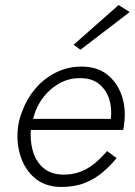

<svg xmlns="http://www.w3.org/2000/svg" viewBox="-20 -735 536 764"><path d="M83 -218H470Q472 -224 472.5 -230Q473 -236 474 -242Q482 -303 464.5 -354.5Q447 -406 407 -438Q367 -470 304 -470Q249 -470 201.5 -446Q154 -422 120 -381.5Q86 -341 68 -291Q62 -276 58 -261.5Q54 -247 52 -231Q44 -171 61 -116Q78 -61 118.5 -26.5Q159 8 222 9Q276 9 316 -6.5Q356 -22 387.5 -48.5Q419 -75 444 -106L406 -134Q386 -110 360.5 -88Q335 -66 303.5 -53Q272 -40 232 -40Q181 -41 151 -68Q121 -95 109.5 -138.5Q98 -182 104 -231L109 -249Q118 -298 145 -337.5Q172 -377 212.5 -401Q253 -425 300 -424Q346 -424 374.5 -400.5Q403 -377 414.5 -340.5Q426 -304 421 -262H90ZM496 -687 452 -715 273 -557 300 -537Z"/></svg>

Font: Jost Light
Style: Italic
Weight: 300
Italic angle: -5°
Version: Version 3.710